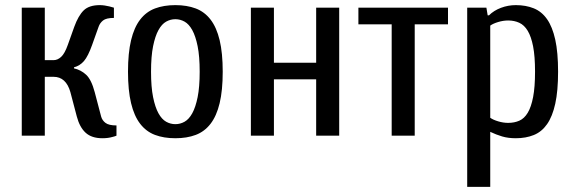

<svg xmlns="http://www.w3.org/2000/svg" viewBox="-20 -530 2245 750"><path d="M269 -263Q296 -257 316.5 -238Q337 -219 350 -170L375 -75Q379 -60 392 -50Q405 -40 435 -40V0Q428 3 419 5Q402 10 380 10Q338 10 314.5 -11.5Q291 -33 280 -75L255 -170Q238 -230 189 -230H155V0H65V-500H155V-295H189Q205 -295 219 -308Q233 -321 245 -355L270 -425Q286 -469 307 -489.5Q328 -510 370 -510Q379 -510 389 -508.5Q399 -507 407 -505Q417 -502 425 -500V-460Q395 -460 382.5 -450Q370 -440 365 -425L340 -355Q324 -310 308 -291.5Q292 -273 269 -267Z M760 -250Q760 -310 752 -349.5Q744 -389 731 -412.5Q718 -436 701 -445.5Q684 -455 665 -455Q646 -455 629 -445.5Q612 -436 599 -412.5Q586 -389 578 -349.5Q570 -310 570 -250Q570 -190 578 -150.5Q586 -111 599 -87.5Q612 -64 629 -54.5Q646 -45 665 -45Q684 -45 701 -54.5Q718 -64 731 -87.5Q744 -111 752 -150.5Q760 -190 760 -250ZM850 -250Q850 -177 838 -127Q826 -77 802.5 -46.5Q779 -16 744.5 -3Q710 10 665 10Q620 10 585.5 -3Q551 -16 527.5 -46.5Q504 -77 492 -127Q480 -177 480 -250Q480 -323 492 -373Q504 -423 527.5 -453.5Q551 -484 585.5 -497Q620 -510 665 -510Q710 -510 744.5 -497Q779 -484 802.5 -453.5Q826 -423 838 -373Q850 -323 850 -250Z M1050 0H960V-500H1050V-285H1215V-500H1305V0H1215V-220H1050Z M1730 -500V-435H1600V0H1510V-435H1380V-500Z M1890 -470Q1909 -489 1937 -499.5Q1965 -510 1995 -510Q2034 -510 2065 -497.5Q2096 -485 2117 -455Q2138 -425 2149 -375Q2160 -325 2160 -250Q2160 -175 2149 -125Q2138 -75 2117 -45Q2096 -15 2065 -2.5Q2034 10 1995 10Q1965 10 1941.5 3Q1918 -4 1895 -15V200H1805V-500H1880L1885 -470ZM1895 -70Q1906 -62 1926 -56Q1946 -50 1965 -50Q1989 -50 2008.5 -58.5Q2028 -67 2041.5 -89.5Q2055 -112 2062.5 -151Q2070 -190 2070 -250Q2070 -310 2062.5 -348.5Q2055 -387 2041.5 -409.5Q2028 -432 2008.5 -441Q1989 -450 1965 -450Q1946 -450 1926 -444Q1906 -438 1895 -430Z"/></svg>

Font: Cuprum
Style: Regular
Weight: 400
Designer: Jovanny Lemonad
Foundry: Jovanny Lemonad
Version: Version 1.002